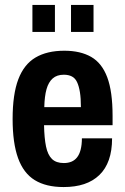

<svg xmlns="http://www.w3.org/2000/svg" viewBox="-20 -744 506 776"><path d="M237 12Q166 12 120.5 -16Q75 -44 53 -105Q31 -166 31 -263Q31 -363 54 -423.5Q77 -484 123.5 -511.5Q170 -539 240 -539Q305 -539 348.5 -514Q392 -489 413.5 -431.5Q435 -374 435 -276V-238H158Q159 -186 166 -152Q173 -118 190 -101.5Q207 -85 238 -85Q255 -85 268.5 -90.5Q282 -96 291.5 -108Q301 -120 306 -139.5Q311 -159 311 -185H433Q433 -135 420 -98Q407 -61 381.5 -36.5Q356 -12 320 0Q284 12 237 12ZM159 -311H307Q307 -347 303 -371.5Q299 -396 291.5 -412Q284 -428 270.5 -435Q257 -442 238 -442Q210 -442 193 -427Q176 -412 168 -383.5Q160 -355 159 -311ZM111 -615V-724H202V-615ZM267 -615V-724H358V-615Z"/></svg>

Font: Archivo Condensed
Style: Bold
Weight: 700
Width: 3
Designer: Hector Gatti
Foundry: Omnibus-Type
Version: Version 2.001